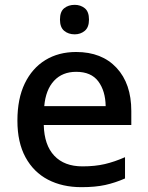

<svg xmlns="http://www.w3.org/2000/svg" viewBox="-20 -764 612 794"><path d="M295 -549Q401 -549 462 -483.5Q523 -418 523 -305V-247H161Q163 -164 204.5 -120Q246 -76 321 -76Q373 -76 413.5 -85.5Q454 -95 497 -114V-26Q456 -8 415 1Q374 10 317 10Q238 10 178.5 -21Q119 -52 85.5 -113.5Q52 -175 52 -265Q52 -356 82.5 -419Q113 -482 167.5 -515.5Q222 -549 295 -549ZM295 -467Q238 -467 203.5 -430Q169 -393 163 -325H417Q416 -388 386.5 -427.5Q357 -467 295 -467ZM289 -744Q313 -744 330.5 -730Q348 -716 348 -683Q348 -651 330.5 -636.5Q313 -622 289 -622Q263 -622 245.5 -636.5Q228 -651 228 -683Q228 -716 245.5 -730Q263 -744 289 -744Z"/></svg>

Font: Noto Sans Sinhala Medium
Style: Regular
Weight: 500
Designer: Jelle Bosma - Monotype Design Team
Foundry: Monotype Imaging Inc.
Version: Version 2.006; ttfautohint (v1.8.4.7-5d5b)